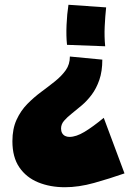

<svg xmlns="http://www.w3.org/2000/svg" viewBox="-20 -478 569 805"><path d="M273 -241 409 -228Q409 -179 396.5 -143Q384 -107 364.5 -81Q345 -55 322.5 -36Q300 -17 280.5 -1.5Q261 14 248.5 28.5Q236 43 236 61Q236 72 240.5 80Q245 88 253 92Q261 96 271 96Q299 96 334 75Q369 54 415 16L502 249Q439 271 374.5 289Q310 307 252 307Q190 307 140 286.5Q90 266 61 223.5Q32 181 32 114Q32 62 49.5 24Q67 -14 94.5 -42Q122 -70 152.5 -92.5Q183 -115 210.5 -137Q238 -159 255.5 -183.5Q273 -208 273 -241ZM267 -458 425 -447Q421 -410 419 -367.5Q417 -325 421 -284L261 -290Q257 -326 259 -373Q261 -420 267 -458Z"/></svg>

Font: Marhey Light
Style: Bold
Weight: 700
Version: Version 1.000